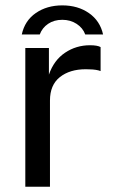

<svg xmlns="http://www.w3.org/2000/svg" viewBox="-20 -712 438 732"><path d="M76.5 -529H166.5V-427.5Q185.5 -482.5 228 -511Q270.5 -539.5 323 -539.5Q351.5 -539.5 363.5 -532.5V-441Q356.5 -444 344.8 -445.8Q333 -447.5 323.5 -447.5Q318 -448 307 -448Q246 -448 208.2 -418Q170.5 -388 170.5 -329V0H76.5ZM217.5 -636.5Q186 -636.5 163.5 -621.2Q141 -606 131.5 -580.5H63Q74.5 -633.5 116.8 -662.5Q159 -691.5 217.5 -691.5Q277 -691.5 319.2 -662Q361.5 -632.5 373 -580.5H305Q296 -605.5 272.2 -621Q248.5 -636.5 217.5 -636.5Z"/></svg>

Font: 1883 Sans
Style: Regular
Weight: 400
Designer: 1883 Sans project is a fork of Public Sans.
Version: Version 1.009